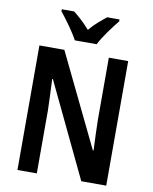

<svg xmlns="http://www.w3.org/2000/svg" viewBox="-99 -1011 862 1084"><g transform="rotate(10 331.5 -468.5)"><path d="M269 -777H394C416 -821 465 -887 497 -926V-937H426C395 -911 363 -887 331 -848C300 -884 264 -916 237 -937H166V-926C199 -885 247 -819 269 -777ZM586 0V-714H475V-358C476 -305 478 -255 481 -183H477L220 -714H77V0H188V-361C186 -414 185 -467 181 -540H185L443 0Z"/></g></svg>

Font: Noto Sans Telugu Condensed SemiBold
Style: Regular
Weight: 600
Width: 3
Designer: Jelle Bosma - Monotype Design Team
Foundry: Monotype Imaging Inc.
Version: Version 2.005